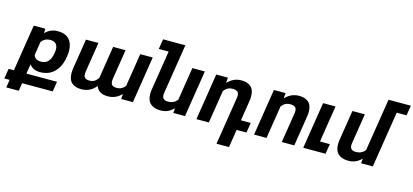

<svg xmlns="http://www.w3.org/2000/svg" viewBox="-123 -1325 4524 2103"><g transform="rotate(15 2139.0 -273.5)"><path d="M556.6 -359.4Q556.6 -329.1 551.8 -299.3L550.3 -289.1Q532.2 -176.8 469.2 -115.2Q406.2 -53.7 307.6 -53.7Q228.5 -53.7 187.5 -109.9L169.9 0H517.1L499 113.8H151.9L137.7 203.1H-3.9L10.3 113.8H-49.8L-31.7 0H28.3L111.8 -528.3H243.2L240.7 -477.1Q300.8 -538.1 382.8 -538.1Q467.8 -538.1 512.2 -491.2Q556.6 -444.3 556.6 -359.4ZM414.1 -335.9Q414.1 -423.8 328.1 -423.8Q262.7 -423.8 229 -372.6L204.6 -219.7Q223.1 -167.5 288.6 -167.5Q340.3 -167.5 370.1 -199.7Q399.9 -231.9 410.6 -299.3Q414.1 -322.3 414.1 -335.9Z M1260.3 -154.3 1319.3 -528.3H1460.9L1377.4 0H1244.6L1249 -58.1Q1215.8 -23.4 1177.5 -6.8Q1139.2 9.8 1091.8 9.8Q1040.5 9.8 1006.3 -10.5Q972.2 -30.8 959.5 -70.8Q925.8 -29.8 885.3 -10Q844.7 9.8 793 9.8Q723.1 9.8 684.3 -25.1Q645.5 -60.1 645.5 -135.3Q645.5 -160.2 649.9 -189.5L703.6 -528.3H845.2L792 -191.4Q789.6 -174.3 789.6 -163.6Q789.6 -130.4 806.6 -117.4Q823.7 -104.5 857.4 -104.5Q919.9 -104.5 954.1 -163.6L1011.7 -528.3H1152.8L1099.6 -192.4Q1097.2 -175.3 1097.2 -165.5Q1097.2 -131.3 1114.5 -117.9Q1131.8 -104.5 1166 -104.5Q1224.6 -104.5 1260.3 -154.3Z M2051.8 -528.3 1968.3 0H1835.4L1840.3 -54.2Q1808.6 -22 1772.5 -6.1Q1736.3 9.8 1690.4 9.8Q1619.1 9.8 1578.1 -26.1Q1537.1 -62 1537.1 -135.7Q1537.1 -161.1 1541 -184.6L1612.3 -636.2H1500.5L1518.6 -750H1771.5L1682.1 -185.5Q1680.2 -169.9 1680.2 -164.6Q1680.2 -133.8 1697.3 -119.4Q1714.4 -105 1744.1 -105Q1815.9 -105 1851.1 -155.3L1910.2 -528.3Z M2665 0H2553.7L2521.5 203.1H2379.9L2465.3 -336.9Q2467.8 -353 2467.8 -363.8Q2467.8 -397 2449.7 -410.4Q2431.6 -423.8 2395 -423.8Q2335.4 -423.8 2297.9 -373L2238.8 0H2097.7L2181.2 -528.3H2313.5L2309.1 -467.8Q2343.3 -503.4 2381.6 -520.8Q2419.9 -538.1 2466.8 -538.1Q2535.2 -538.1 2573.7 -503.7Q2612.3 -469.2 2612.3 -394Q2612.3 -372.1 2607.4 -338.9L2571.8 -113.8H2683.1Z M2951.7 -373 2892.6 0H2751.5L2835 -528.3H2967.3L2962.9 -467.8Q2997.1 -503.4 3035.4 -520.8Q3073.7 -538.1 3120.6 -538.1Q3189 -538.1 3227.5 -503.7Q3266.1 -469.2 3266.1 -394Q3266.1 -372.1 3261.2 -338.9L3207.5 0H3065.9L3119.1 -336.9Q3121.6 -353 3121.6 -363.8Q3121.6 -397 3103.5 -410.4Q3085.4 -423.8 3048.8 -423.8Q2989.3 -423.8 2951.7 -373Z M3580.1 -113.8 3562 0H3309.1L3392.6 -528.3H3533.7L3468.3 -113.8Z M4310.1 -636.2H4198.7L4098.1 0H3965.3L3970.2 -54.2Q3938.5 -22 3902.3 -6.1Q3866.2 9.8 3820.3 9.8Q3749 9.8 3708 -26.1Q3667 -62 3667 -135.7Q3667 -161.1 3670.9 -184.6L3725.1 -528.3H3866.2L3812 -185.5Q3810.1 -169.9 3810.1 -164.6Q3810.1 -133.8 3827.1 -119.4Q3844.2 -105 3874 -105Q3945.8 -105 3981 -155.3L4057.1 -636.2L4075.2 -750H4328.1Z"/></g></svg>

Font: Mardoto
Style: Bold Italic
Weight: 700
Italic angle: -12°
Designer: Christian Robertson, Vahan Hovhannisyan
Foundry: Google
Version: Version 1.000